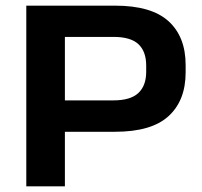

<svg xmlns="http://www.w3.org/2000/svg" viewBox="-20 -659 713 679"><path d="M170 -193V-304H381Q441.5 -304 469.2 -330Q497 -356 497 -405V-427Q497 -477 469.5 -502.8Q442 -528.5 381.5 -528.5H169V-639H387Q515.5 -639 576 -584Q636.5 -529 636.5 -429V-403Q636.5 -303.5 576 -248.2Q515.5 -193 387 -193ZM73 0V-639H209.5V-271.5V-211.5V0Z"/></svg>

Font: AnekLatin_SemiExpandedSemiBold
Style: Regular
Weight: 600
Width: 6
Designer: Yesha Goshar
Foundry: Ek Type
Version: Version 1.003